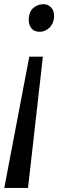

<svg xmlns="http://www.w3.org/2000/svg" viewBox="-30 -768 278 918"><path d="M104 130.5H-9.5L110 -497H175ZM228.5 -686Q226 -653.5 205.5 -634.8Q185 -616 161 -616Q131.5 -616 118.5 -635Q105.5 -654 107.5 -680Q110 -714.5 130.8 -731.2Q151.5 -748 178 -748Q200.5 -748 215.2 -731.5Q230 -715 228.5 -686Z"/></svg>

Font: Merriweather 24pt SemiCondensed
Style: Italic
Weight: 400
Width: 4
Italic angle: -7.8°
Designer: Eben Sorkin
Foundry: Eben Sorkin
Version: Version 2.101